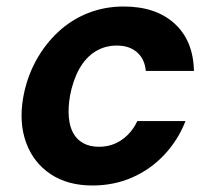

<svg xmlns="http://www.w3.org/2000/svg" viewBox="-20 -558 656 590"><path d="M264 12Q188 12 135.5 -23Q83 -58 60.5 -119Q38 -180 51 -257Q62 -319 90 -370.5Q118 -422 159 -460Q200 -498 251 -518Q302 -538 360 -538Q459 -538 516.5 -485.5Q574 -433 576 -340H428Q425 -376 401.5 -397Q378 -418 339 -418Q302 -418 272.5 -399.5Q243 -381 223.5 -346Q204 -311 195 -263Q189 -227 191.5 -198Q194 -169 205 -149Q216 -129 236 -118Q256 -107 284 -107Q311 -107 333 -116.5Q355 -126 373 -144Q391 -162 402 -186H550Q527 -127 484.5 -82Q442 -37 386 -12.5Q330 12 264 12Z"/></svg>

Font: DM Sans 9pt ExtraBold
Style: Italic
Weight: 800
Italic angle: -10°
Version: Version 4.004;gftools[0.9.30]